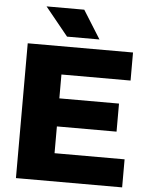

<svg xmlns="http://www.w3.org/2000/svg" viewBox="-62 -1000 812 1050"><g transform="rotate(5 344.0 -475.0)"><path d="M65.5 0V-740H643.5V-586H264V-154H648.5V0ZM172.5 -301V-455H591.5V-301ZM276.5 -795 150.5 -950H357.5L454.5 -795Z"/></g></svg>

Font: Encode Sans SemiExpanded ExtraBold
Style: Regular
Weight: 800
Width: 6
Designer: Multiple Designers
Foundry: Impallari Type
Version: Version 3.002